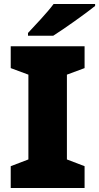

<svg xmlns="http://www.w3.org/2000/svg" viewBox="-20 -998 499 967"><path d="M459 -968V-978H250C217 -933 155 -869 121 -832V-818H248C302 -852 412 -930 459 -968ZM406 -51V-161L317 -195V-622L406 -655V-765H34V-655L123 -622V-195L34 -161V-51Z"/></svg>

Font: Noto Sans Tamil UI Black
Style: Regular
Weight: 900
Designer: Jelle Bosma - Monotype Design Team
Foundry: Monotype Imaging Inc.
Version: Version 2.004